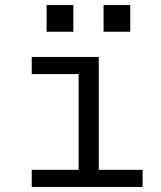

<svg xmlns="http://www.w3.org/2000/svg" viewBox="-20 -742 640 762"><path d="M106 -68H292V-448H106V-516H372V-68H546V0H106ZM497 -722V-616H391V-722ZM271 -722V-616H165V-722Z"/></svg>

Font: iA Writer Duo V
Style: Regular
Weight: 400
Designer: Mike Abbink, Paul van der Laan, Pieter van Rosmalen, Oliver Reichenstein
Foundry: Information Architects Inc.
Version: Version 2.000